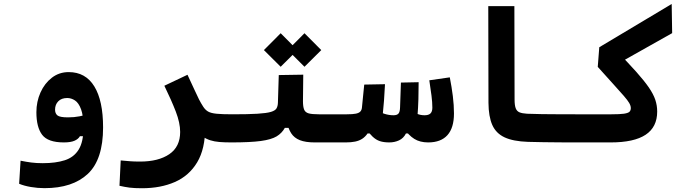

<svg xmlns="http://www.w3.org/2000/svg" viewBox="-20 -725 3556 984"><path d="M208 239.3Q173.3 239.3 138.4 233.4Q103.5 227.5 78.1 216.8L85.4 98.6Q114.3 104.5 140.4 107.9Q166.5 111.3 199.2 111.3Q265.6 111.3 312.3 96.2Q358.9 81.1 383.3 41.5Q407.7 2 407.7 -70.3Q407.7 -131.8 395.5 -164.8Q383.3 -197.8 364.3 -210.2Q345.2 -222.7 324.7 -222.7Q294.9 -222.7 278.6 -205.8Q262.2 -189 262.2 -163.1Q262.2 -143.6 274.4 -133.5Q286.6 -123.5 328.6 -123.5Q360.8 -123.5 387.7 -128.9Q414.6 -134.3 453.1 -143.6L446.8 -26.9H389.6Q381.3 -12.2 361.8 -3.7Q342.3 4.9 307.1 4.9Q225.6 4.9 196 -34.2Q166.5 -73.2 166.5 -149.9Q166.5 -204.1 187.5 -251Q208.5 -297.9 245.8 -326.7Q283.2 -355.5 332 -355.5Q418.5 -355.5 463.4 -282.2Q508.3 -209 508.3 -71.8Q508.3 92.3 430.4 165.8Q352.5 239.3 208 239.3Z M1031.7 -72.3Q1031.7 38.1 990.5 106.9Q949.2 175.8 876.2 207.8Q803.2 239.7 708 239.7Q668.9 239.7 644.3 236.6Q619.6 233.4 592.3 227.1L598.6 97.2Q626.5 99.6 646 101.3Q665.5 103 698.2 103Q792 103 847.7 65.2Q903.3 27.3 903.3 -48.8Q903.3 -95.2 880.9 -153.3Q858.4 -211.4 822.3 -285.6L940.9 -341.8Q963.4 -294.4 976.6 -264.9Q989.7 -235.4 999.8 -215.8Q1009.8 -196.3 1021.5 -178.2Q1032.2 -161.6 1046.6 -153.3Q1061 -145 1089.6 -142.1Q1118.2 -139.2 1171.9 -139.2Q1190.4 -139.2 1199.5 -124Q1208.5 -108.9 1208.5 -75.7Q1208.5 -34.2 1196 -14.6Q1183.6 4.9 1166 4.9Q1130.4 4.9 1104.2 2.7Q1078.1 0.5 1057.6 -6.1Q1037.1 -12.7 1019 -25.1Q1001 -37.6 980.5 -58.1Z M1166 4.9 1171.9 -139.2Q1252.9 -139.2 1299.8 -142.1Q1346.7 -145 1368.7 -151.6Q1390.6 -158.2 1397.2 -169.7Q1403.8 -181.2 1404.3 -198.7L1408.7 -340.3L1534.2 -342.3L1532.7 -206.5Q1532.7 -178.2 1527.3 -153.1Q1522 -127.9 1511.7 -107.2Q1501.5 -86.4 1486.3 -69.8H1439.9Q1424.8 -42.5 1397.7 -26.1Q1370.6 -9.8 1316.7 -2.4Q1262.7 4.9 1166 4.9ZM1752 4.9Q1730 4.9 1698.7 4.9Q1667.5 4.9 1638.4 4.9Q1609.4 4.9 1593.3 4.9Q1545.9 4.9 1516.8 -6.6Q1487.8 -18.1 1472.4 -42Q1457 -65.9 1449.7 -102.1L1532.7 -206.5Q1532.7 -178.2 1538.6 -163.6Q1544.4 -148.9 1561.8 -144Q1579.1 -139.2 1614.3 -139.2Q1646.5 -139.2 1682.1 -139.2Q1717.8 -139.2 1757.8 -139.2Q1776.4 -139.2 1785.4 -124Q1794.4 -108.9 1794.4 -75.7Q1794.4 -34.2 1782 -14.6Q1769.5 4.9 1752 4.9ZM1540.5 -382.8 1454.6 -468.3 1540.5 -554.7 1626.5 -468.3ZM1418.5 -382.8 1332.5 -468.3 1418.5 -554.7 1504.4 -468.3Z M1752 4.9 1757.8 -139.2Q1788.1 -139.2 1804.2 -142.6Q1820.3 -146 1827.1 -153.8Q1834 -161.6 1835 -174.3Q1837.9 -203.6 1840.8 -232.9Q1843.8 -262.2 1846.7 -291.5L1953.1 -293.5Q1951.2 -251.5 1948 -209.2Q1944.8 -167 1940.4 -125Q1938 -101.6 1926.3 -78.1Q1914.6 -54.7 1901.4 -41H1863.8Q1851.6 -23.4 1835.9 -13.4Q1820.3 -3.4 1799.8 0.7Q1779.3 4.9 1752 4.9ZM1975.1 4.9Q1946.8 4.9 1926.8 -1.7Q1906.7 -8.3 1888.9 -25.4Q1871.1 -42.5 1848.1 -73.2L1897 -167Q1927.7 -148.9 1950.7 -141.6Q1973.6 -134.3 1996.6 -134.3Q2015.1 -134.3 2022.5 -143.3Q2029.8 -152.3 2030.3 -174.8Q2031.2 -206.5 2032.5 -238.3Q2033.7 -270 2034.7 -301.8L2125.5 -303.7Q2125.5 -260.3 2124.3 -216.8Q2123 -173.3 2119.6 -129.9Q2117.7 -102.1 2104 -79.6Q2090.3 -57.1 2080.1 -41H2060.5Q2047.9 -16.1 2024.9 -5.6Q2002 4.9 1975.1 4.9ZM2174.3 4.9Q2132.3 4.9 2103.3 -13.2Q2074.2 -31.2 2048.3 -69.8L2076.2 -161.1Q2100.1 -148.9 2117.9 -141.6Q2135.7 -134.3 2155.8 -134.3Q2176.8 -134.3 2186.3 -143.8Q2195.8 -153.3 2195.8 -173.3Q2195.8 -200.7 2191.4 -234.9Q2187 -269 2180.2 -313.5L2285.2 -328.6Q2294.9 -279.3 2300.8 -232.4Q2306.6 -185.5 2306.6 -143.6Q2306.6 -69.8 2273.2 -32.5Q2239.7 4.9 2174.3 4.9Z M2923.8 4.9Q2890.6 4.9 2848.9 4.6Q2807.1 4.4 2764.4 3.7Q2721.7 2.9 2685.5 2Q2610.4 -0.5 2566.2 -21Q2522 -41.5 2502.9 -84.7Q2483.9 -127.9 2483.4 -198.2L2482.4 -693.4H2616.2L2617.2 -215.3Q2617.2 -186 2622.8 -170.7Q2628.4 -155.3 2642.3 -149.4Q2656.2 -143.6 2681.6 -142.1Q2714.4 -140.6 2757.6 -140.1Q2800.8 -139.6 2845.9 -139.4Q2891.1 -139.2 2929.7 -139.2Q2946.8 -139.2 2955.3 -117.7Q2963.9 -96.2 2963.9 -63.5Q2963.9 -38.6 2954.6 -16.8Q2945.3 4.9 2923.8 4.9Z M2923.8 4.9 2929.7 -139.2H3113.8Q3156.7 -139.2 3178 -142.3Q3199.2 -145.5 3206.1 -152.3Q3212.9 -159.2 3212.9 -170.9Q3212.9 -183.1 3204.6 -197.3Q3196.3 -211.4 3177.2 -233.4Q3158.2 -255.4 3125.5 -291.3Q3092.8 -327.1 3043.5 -382.3L3051.3 -482.9L3422.4 -704.6L3424.8 -555.2L3114.3 -380.4L3137.7 -466.8Q3200.2 -402.3 3241 -356.7Q3281.7 -311 3305.2 -276.9Q3328.6 -242.7 3338.4 -213.6Q3348.1 -184.6 3348.1 -153.3Q3348.1 -73.7 3288.8 -34.4Q3229.5 4.9 3109.9 4.9Z"/></svg>

Font: Cascadia Code
Style: Regular
Weight: 400
Monospace: yes
Designer: Aaron Bell
Foundry: Saja Typeworks
Version: Version 2106.017